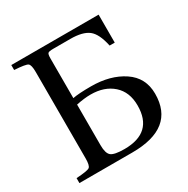

<svg xmlns="http://www.w3.org/2000/svg" viewBox="-157 -833 957 975"><g transform="rotate(-30 321.0 -346.0)"><path d="M35 0V-29Q101 -33 113 -42Q125 -51 125 -93V-599Q125 -641 113 -650Q101 -659 35 -663V-692H547V-528H517Q501 -604 467 -630.5Q433 -657 361 -657H261Q236 -657 230 -651.5Q224 -646 224 -621V-389Q258 -396 331 -396Q444 -396 519.5 -345.5Q595 -295 595 -201Q595 0 345 0ZM224 -112Q224 -65 242.5 -50Q261 -35 320 -35Q488 -35 488 -194Q488 -273 438.5 -317Q389 -361 309 -361Q271 -361 224 -351Z"/></g></svg>

Font: Linguistics Pro
Style: Regular
Weight: 400
Designer: Stefan Peev, Context Ltd
Foundry: Stefan Peev, Context Ltd
Version: Version 001.000